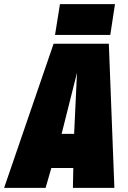

<svg xmlns="http://www.w3.org/2000/svg" viewBox="-62 -915 623 935"><path d="M-42 0 199 -702H468L495 0H293L295 -97H188L160 0ZM238 -263H299L313 -561ZM206 -745 230 -895H498L475 -745Z"/></svg>

Font: Georama Semi Condensed Black
Style: Italic
Weight: 900
Width: 4
Italic angle: -9°
Designer: Jean-Baptiste Levee
Foundry: Production Type
Version: Version 1.000